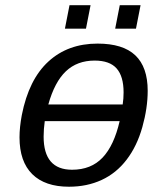

<svg xmlns="http://www.w3.org/2000/svg" viewBox="-20 -705 640 735"><path d="M244.1 9.8Q152.3 9.8 103.5 -38.3Q54.7 -86.4 54.7 -179.2Q54.7 -217.8 63.5 -264.6Q90.3 -400.9 165.3 -469.5Q240.2 -538.1 353.5 -538.1Q450.7 -538.1 498 -493.2Q545.4 -448.2 545.4 -357.4Q545.4 -291.5 524.9 -218.5Q504.4 -145.5 464.8 -93.8Q425.3 -42 369.1 -16.1Q313 9.8 244.1 9.8ZM151.4 -241.7Q147 -210.9 147 -182.1Q147 -55.2 255.9 -55.2Q328.6 -55.2 372.6 -101.6Q416.5 -147.9 438 -241.2H151.9ZM342.3 -473.1Q275.4 -473.1 232.2 -432.1Q189 -391.1 165 -305.2H449.7Q453.1 -327.6 453.1 -351.6Q453.1 -412.6 426.5 -442.9Q399.9 -473.1 342.3 -473.1ZM420.9 -595.2 438.5 -685.1H518.1L500.5 -595.2ZM228.5 -595.2 246.1 -685.1H326.7L309.1 -595.2Z"/></svg>

Font: Liberation Mono
Style: Italic
Weight: 400
Italic angle: -12°
Monospace: yes
Designer: Steve Matteson
Foundry: Ascender Corporation
Version: Version 2.1.5